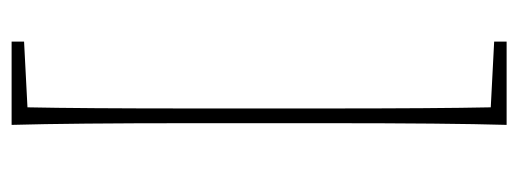

<svg xmlns="http://www.w3.org/2000/svg" viewBox="-308 -448 914 339"><g transform="rotate(90 149.5 -278.0)"><path d="M197 -398V-158Q197 54 200 159H53V137L169 131Q171 37 171 -158V-398Q171 -591 169 -687L53 -693V-715H200Q197 -612 197 -398Z"/></g></svg>

Font: TypoPRO Source Serif Pro
Style: Regular
Weight: 200
Designer: Frank Grießhammer
Foundry: Adobe Systems Incorporated
Version: Version 1.017;PS (version unavailable);hotconv 1.0.79;makeot